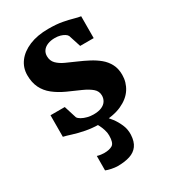

<svg xmlns="http://www.w3.org/2000/svg" viewBox="-197 -666 912 1021"><g transform="rotate(-30 259.0 -155.5)"><path d="M255 11Q205.5 11 164.5 3Q123.5 -5 93.2 -14.8Q63 -24.5 45 -28.5L45.5 -160.5H133L157 -84Q162 -75 176.2 -67Q190.5 -59 209.2 -54.2Q228 -49.5 246.5 -49.5Q277 -49.5 296.5 -58Q316 -66.5 325.5 -81.5Q335 -96.5 335 -115Q335 -141.5 314.8 -159Q294.5 -176.5 259.8 -192.2Q225 -208 180 -227.5Q138.5 -246.5 108 -270.8Q77.5 -295 61.2 -328.2Q45 -361.5 45 -406.5Q45 -452 71.5 -487.5Q98 -523 147.5 -543.8Q197 -564.5 265 -564.5Q315 -564.5 350.2 -557.8Q385.5 -551 409.8 -544Q434 -537 450 -535L449.5 -401H366.5L342.5 -475.5Q338.5 -483.5 328.2 -490Q318 -496.5 303.2 -500.8Q288.5 -505 270.5 -505Q245 -505 225.8 -497.2Q206.5 -489.5 196.2 -475.2Q186 -461 186 -442Q186 -413.5 204 -395.2Q222 -377 251 -363.8Q280 -350.5 312.5 -336.5Q344 -323 374.5 -307Q405 -291 429.5 -270.8Q454 -250.5 468.8 -222.5Q483.5 -194.5 483.5 -156.5Q483.5 -110.5 459 -72.5Q434.5 -34.5 384 -11.8Q333.5 11 255 11ZM221 252.5Q204 252.5 183.5 248.2Q163 244 150 238.5L150.5 150Q161 153.5 173.5 155Q186 156.5 192 156.5Q225.5 156.5 243.8 145Q262 133.5 262 88Q262 70 256 51.8Q250 33.5 242.5 19Q235 4.5 229.5 -2.5L275 -6.5L295 -2.5Q306 7 322.8 28.8Q339.5 50.5 352.5 80Q365.5 109.5 364 143Q362 184 344.5 208Q327 232 295.8 242.2Q264.5 252.5 221 252.5Z"/></g></svg>

Font: Merriweather 28pt ExtraBold
Style: Regular
Weight: 800
Version: Version 2.100